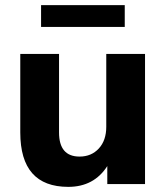

<svg xmlns="http://www.w3.org/2000/svg" viewBox="-20 -717 647 748"><path d="M246 11Q59 11 59 -201V-507H210V-201Q210 -107 290 -107Q336 -107 365 -138.5Q394 -170 394 -223V-507H545V0H398V-70Q346 11 246 11ZM140 -612V-697H466V-612Z"/></svg>

Font: Mulish ExtraBold
Style: Regular
Weight: 800
Designer: Vernon Adams
Foundry: Vernon Adams
Version: Version 3.603; ttfautohint (v1.8.3)